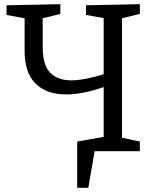

<svg xmlns="http://www.w3.org/2000/svg" viewBox="-20 -719 735 913"><path d="M645 -653 560 -632V-64L645 -46V0H430L400 174H347V-46L473 -68V-305Q374 -270 294 -270Q202 -270 149.5 -321Q97 -372 97 -477V-632L11 -648V-694L267 -699V-653L183 -632V-497Q183 -410 218.5 -373.5Q254 -337 319 -337Q379 -337 473 -366V-633L389 -648V-694L645 -699Z"/></svg>

Font: Bitter Pro
Style: Regular
Weight: 400
Designer: Sol Matas, and Bitter project Authors
Foundry: Sol Matas
Version: Version 1.010